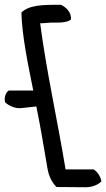

<svg xmlns="http://www.w3.org/2000/svg" viewBox="-35 -679 447 808"><path d="M392 84C379 98 354 109 325 109C283 109 244 108 203 108C184 90 171 64 165 31C149 -61 137 -138 118 -231C110 -230 99 -229 54 -224C29 -221 0 -235 -14 -249C-18 -270 -11 -290 2 -298H105C82 -412 58 -527 55 -626C88 -659 148 -659 221 -659C240 -651 268 -627 263 -596C249 -586 224 -583 198 -584C173 -585 158 -581 134 -581C160 -381 207 -172 241 34H359C373 42 388 62 392 84Z"/></svg>

Font: Snowfall
Style: RevObl
Weight: 400
Designer: Jasper
Foundry: Cannot Into Space Fonts
Version: Version 0.9